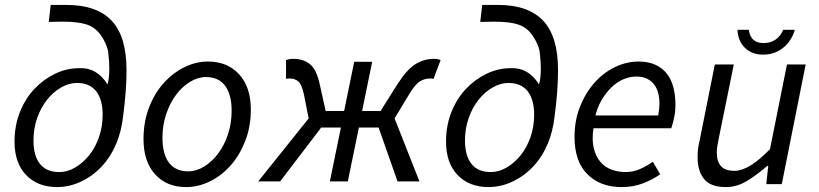

<svg xmlns="http://www.w3.org/2000/svg" viewBox="-20 -748 3326 780"><path d="M293 -411Q260 -411 228 -392.5Q196 -374 171 -342.5Q146 -311 131 -268.5Q116 -226 116 -177Q116 -115 142.5 -82Q169 -49 220 -49Q254 -49 285.5 -67.5Q317 -86 342 -117Q367 -148 382 -190.5Q397 -233 397 -282Q397 -344 370.5 -377.5Q344 -411 293 -411ZM417 -405V-406Q430 -452 419 -541Q412 -573 389.5 -605Q367 -637 332 -648.5Q297 -660 235 -660L178 -659L186 -728H250Q373 -728 433.5 -664Q494 -600 494 -463Q494 -379 480 -275Q473 -214 453 -166Q430 -111 393.5 -72Q357 -33 309.5 -10.5Q262 12 212 12Q133 12 86 -37Q39 -86 39 -173Q39 -238 61 -293Q83 -348 120 -387Q157 -426 204 -448.5Q251 -471 301 -471Q373 -475 417 -405Z M736 12Q657 12 610 -40Q563 -92 563 -183Q563 -252 585 -310Q607 -368 644 -409.5Q681 -451 728 -474.5Q775 -498 825 -498Q904 -498 951.5 -446Q999 -394 999 -303Q999 -234 976.5 -176Q954 -118 917.5 -76.5Q881 -35 833.5 -11.5Q786 12 736 12ZM817 -435Q784 -435 752 -415.5Q720 -396 695 -362.5Q670 -329 655 -284Q640 -239 640 -188Q640 -122 666.5 -87Q693 -52 744 -52Q778 -52 809.5 -71.5Q841 -91 866 -124Q891 -157 906 -202Q921 -247 921 -298Q921 -364 894.5 -399.5Q868 -435 817 -435Z M1029 -11 1234 -267 1215 -363Q1206 -405 1192 -417Q1178 -429 1158 -429Q1153 -429 1150 -429Q1147 -429 1142 -427V-504Q1156 -509 1172 -509Q1212 -509 1239 -487.5Q1266 -466 1279 -405L1303 -297H1378L1419 -497H1492L1451 -297H1526L1594 -405Q1633 -466 1668 -487.5Q1703 -509 1743 -509Q1759 -509 1770 -504L1741 -427Q1736 -429 1733 -429Q1730 -429 1725 -429Q1705 -429 1685.5 -417Q1666 -405 1641 -363L1583 -267L1684 -11H1595L1518 -230H1438L1393 -11H1320L1365 -230H1285L1118 -11Z M2046 -411Q2013 -411 1981 -392.5Q1949 -374 1924 -342.5Q1899 -311 1884 -268.5Q1869 -226 1869 -177Q1869 -115 1895.5 -82Q1922 -49 1973 -49Q2007 -49 2038.5 -67.5Q2070 -86 2095 -117Q2120 -148 2135 -190.5Q2150 -233 2150 -282Q2150 -344 2123.5 -377.5Q2097 -411 2046 -411ZM2170 -405V-406Q2183 -452 2172 -541Q2165 -573 2142.5 -605Q2120 -637 2085 -648.5Q2050 -660 1988 -660L1931 -659L1939 -728H2003Q2126 -728 2186.5 -664Q2247 -600 2247 -463Q2247 -379 2233 -275Q2226 -214 2206 -166Q2183 -111 2146.5 -72Q2110 -33 2062.5 -10.5Q2015 12 1965 12Q1886 12 1839 -37Q1792 -86 1792 -173Q1792 -238 1814 -293Q1836 -348 1873 -387Q1910 -426 1957 -448.5Q2004 -471 2054 -471Q2126 -475 2170 -405Z M2314 -191Q2314 -260 2337 -316.5Q2360 -373 2396.5 -413.5Q2433 -454 2479.5 -476Q2526 -498 2574 -498Q2615 -498 2643.5 -484.5Q2672 -471 2690 -447.5Q2708 -424 2716 -391.5Q2724 -359 2724 -322Q2724 -293 2718 -267Q2712 -241 2707 -227H2391Q2384 -180 2392 -146.5Q2400 -113 2418.5 -91Q2437 -69 2464 -59Q2491 -49 2523 -49Q2552 -49 2580.5 -61.5Q2609 -74 2632 -91L2662 -40Q2633 -19 2593 -3.5Q2553 12 2505 12Q2418 12 2366 -40.5Q2314 -93 2314 -191ZM2654 -279Q2656 -291 2657.5 -303Q2659 -315 2659 -329Q2659 -350 2654 -369.5Q2649 -389 2638 -404Q2627 -419 2609 -428Q2591 -437 2565 -437Q2538 -437 2512.5 -426Q2487 -415 2465 -394Q2443 -373 2425.5 -344Q2408 -315 2399 -279Z M3156 0H3093L3101 -74H3097Q3057 -39 3015.5 -13.5Q2974 12 2929 12Q2867 12 2840.5 -20.5Q2814 -53 2814 -109Q2814 -126 2815.5 -141Q2817 -156 2822 -176L2884 -486H2961L2900 -186Q2896 -166 2894 -154Q2892 -142 2892 -129Q2892 -92 2909 -73Q2926 -54 2964 -54Q2993 -54 3028 -75Q3063 -96 3108 -142L3177 -486H3253ZM2976 -627H3022Q3026 -599 3041 -586Q3056 -573 3082 -573Q3110 -573 3130.5 -587Q3151 -601 3162 -627H3209Q3195 -580 3160.5 -553Q3126 -526 3080 -526Q3035 -526 3006.5 -553.5Q2978 -581 2976 -627Z"/></svg>

Font: mr_Source Sans Pro
Style: Italic
Weight: 400
Italic angle: -11°
Designer: Paul D. Hunt
Foundry: Adobe Systems Incorporated
Version: Version 1.036;July 10, 2024;FontCreator 11.5.0.2430 64-bit